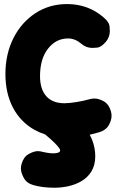

<svg xmlns="http://www.w3.org/2000/svg" viewBox="-20 -592 563 932"><path d="M493.2 -388.2C506.3 -403.3 513.2 -421.4 513.2 -441.4C513.2 -443.8 512.7 -451.7 511.7 -464.8C510.7 -477.5 501.5 -491.2 484.4 -506.3C434.1 -550.3 374.5 -572.3 305.7 -572.3C248.5 -572.3 197.3 -557.6 152.3 -528.3C106.9 -498.5 71.3 -458.5 45.4 -407.2C19.5 -356 6.3 -297.4 6.3 -232.4C6.3 -106.9 57.6 -12.2 147.9 38.6C164.1 47.4 181.2 54.7 199.2 60.5C206.1 66.4 214.4 73.7 224.1 82C249 104 272 127.9 272 138.2C272 149.9 252.4 152.3 237.3 152.3C221.2 152.3 197.3 147.9 188 145.5C179.7 143.1 171.9 141.6 164.1 141.6C150.9 141.6 135.7 146.5 119.1 155.8C102.5 165 91.3 181.2 85 203.1C82.5 210.9 81.5 218.8 81.5 226.1C81.5 239.7 86.4 254.9 95.7 272C105 289.1 120.1 300.3 142.1 306.6C169.9 314.5 205.1 319.3 242.7 319.3C333.5 319.3 442.4 282.7 442.4 167.5C442.4 139.6 437.5 113.3 427.7 88.4C423.8 79.1 419.9 70.3 415.5 62C429.7 58.6 444.8 54.7 460.4 50.3C482.4 43.9 498.5 32.2 507.8 16.1C517.1 -0.5 521.5 -15.6 521.5 -29.8C521.5 -37.1 520.5 -44.9 518.1 -52.7C511.7 -74.7 500.5 -90.8 483.9 -100.1C467.3 -109.4 452.1 -113.8 438.5 -113.8C430.7 -113.8 422.9 -112.8 414.6 -110.4C395.5 -105 374.5 -100.1 351.6 -96.7C328.6 -92.8 308.6 -90.8 292.5 -90.8C216.3 -90.8 174.3 -137.7 174.3 -222.2C174.3 -277.8 187 -322.3 212.9 -355.5C238.8 -388.7 271 -405.3 310.5 -405.3C333.5 -405.3 355 -396.5 375 -379.4C390.1 -366.2 408.2 -359.4 428.2 -359.4C430.7 -359.4 438.5 -359.9 451.7 -360.8C464.4 -361.8 478 -371.1 493.2 -388.2Z"/></svg>

Font: Mikhak Black
Style: Regular
Weight: 900
Designer: Amin Abedi
Version: Version 3.2